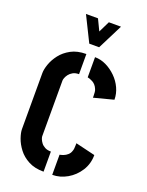

<svg xmlns="http://www.w3.org/2000/svg" viewBox="-168 -1001 835 1089"><g transform="rotate(20 249.0 -456.5)"><path d="M231.4 -766 156.2 -918H228.7L261.2 -850.4L294.3 -918H367.6L291 -766ZM236.1 5Q181.9 5 144.3 -15Q106.6 -35 83.4 -65.5Q60.2 -96 49.3 -127.5Q38.4 -159 38.4 -181V-518Q38.4 -541 49.4 -572.5Q60.4 -604 83.5 -634.1Q106.6 -664.2 144.3 -684.7Q181.9 -705.2 236.1 -705.2V-583.6Q214.2 -583.6 199.5 -575.3Q184.8 -567 176.2 -555.5Q167.7 -544.1 163.9 -533.6Q160.2 -523.2 160.2 -518V-181Q160.2 -175.8 164 -165.4Q167.9 -154.9 176.4 -143.5Q185 -132 199.7 -124.2Q214.4 -116.4 236.1 -116.4ZM288.4 5V-116.4Q298.8 -118.2 311.4 -123.1Q324 -127.9 334.9 -137.5Q345.9 -147.2 350.4 -160.9Q354 -168.9 354.8 -178.6Q355.6 -188.3 355.8 -196.9Q355.9 -200.7 356 -204.2Q356.1 -207.6 356.1 -210.3L474.4 -182Q474.4 -129 447.3 -86.5Q420.2 -44 377.6 -19.5Q335 5 288.4 5ZM355.8 -485.1Q355.8 -489.1 355.8 -492.8Q355.8 -496.5 355.6 -500.5Q355.4 -508.9 354.7 -518.3Q354 -527.6 350.4 -535.4Q345.1 -548.6 337.1 -557.7Q329.1 -566.7 319.7 -571.8Q310.4 -576.9 301.8 -579.9Q293.2 -582.8 288.4 -583.6V-705.2Q323.6 -705.2 356.4 -689.2Q389.2 -673.2 416.2 -646.6Q443.2 -620 458.8 -586Q474.4 -552 474.4 -516Z"/></g></svg>

Font: Stick No Bills ExtraLight
Style: Regular
Weight: 200
Designer: Kosala Senevirathne, Siva Puranthara, Lasantha Premarathna, Tharique Azeez
Foundry: mooniak
Version: Version 2.000